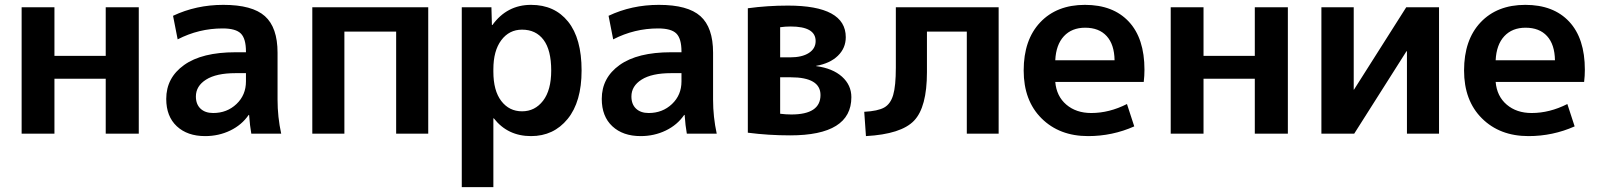

<svg xmlns="http://www.w3.org/2000/svg" viewBox="-20 -550 6580 790"><path d="M204 -226V0H69V-520H204V-320H415V-520H551V0H415V-226Z M899 -530Q1018 -530 1070 -483.5Q1122 -437 1122 -333V-140Q1122 -69 1137 0H1014Q1008 -33 1005 -77H1003Q975 -36 927.5 -13Q880 10 824 10Q751 10 707.5 -30.5Q664 -71 664 -143Q664 -230 737.5 -282.5Q811 -335 949 -335H992V-338Q992 -391 971 -412Q950 -433 896 -433Q798 -433 711 -388L692 -485Q787 -530 899 -530ZM786 -153Q786 -121 805 -103Q824 -85 857 -85Q914 -85 953 -122Q992 -159 992 -215V-249H949Q870 -249 828 -222.5Q786 -196 786 -153Z M1265 -520H1742V0H1610V-420H1397V0H1265Z M2248 -260Q2248 -344 2216.5 -386Q2185 -428 2128 -428Q2075 -428 2042.5 -384.5Q2010 -341 2010 -265V-255Q2010 -177 2042.5 -134.5Q2075 -92 2128 -92Q2181 -92 2214.5 -135.5Q2248 -179 2248 -260ZM2373 -260Q2373 -131 2315.5 -60.5Q2258 10 2165 10Q2069 10 2012 -63H2010V220H1880V-520H2002L2004 -447H2006Q2066 -530 2165 -530Q2262 -530 2317.5 -461Q2373 -392 2373 -260Z M2691 -530Q2810 -530 2862 -483.5Q2914 -437 2914 -333V-140Q2914 -69 2929 0H2806Q2800 -33 2797 -77H2795Q2767 -36 2719.5 -13Q2672 10 2616 10Q2543 10 2499.5 -30.5Q2456 -71 2456 -143Q2456 -230 2529.5 -282.5Q2603 -335 2741 -335H2784V-338Q2784 -391 2763 -412Q2742 -433 2688 -433Q2590 -433 2503 -388L2484 -485Q2579 -530 2691 -530ZM2578 -153Q2578 -121 2597 -103Q2616 -85 2649 -85Q2706 -85 2745 -122Q2784 -159 2784 -215V-249H2741Q2662 -249 2620 -222.5Q2578 -196 2578 -153Z M3190 -82Q3213 -79 3236 -79Q3356 -79 3356 -159Q3356 -232 3233 -232H3190ZM3190 -314H3231Q3280 -314 3308 -332Q3336 -350 3336 -381Q3336 -441 3233 -441Q3211 -441 3190 -438ZM3483 -150Q3483 7 3231 7Q3142 7 3057 -4V-516Q3137 -527 3222 -527Q3460 -527 3460 -397Q3460 -352 3427.5 -320.5Q3395 -289 3338 -279V-278Q3406 -269 3444.5 -234.5Q3483 -200 3483 -150Z M4089 0H3958V-420H3794V-253Q3794 -109 3741 -53.5Q3688 2 3543 10L3536 -90Q3592 -93 3618 -107.5Q3644 -122 3655 -159Q3666 -196 3666 -272V-520H4089Z M4322 -302H4566Q4565 -367 4533.5 -401.5Q4502 -436 4445 -436Q4390 -436 4357.5 -401Q4325 -366 4322 -302ZM4322 -213Q4327 -154 4367.5 -119.5Q4408 -85 4470 -85Q4544 -85 4617 -122L4647 -30Q4557 10 4457 10Q4339 10 4265.5 -63Q4192 -136 4192 -260Q4192 -386 4260 -458Q4328 -530 4444 -530Q4560 -530 4624.5 -461Q4689 -392 4689 -263Q4689 -238 4686 -213Z M4932 -226V0H4797V-520H4932V-320H5143V-520H5279V0H5143V-226Z M5550 -520V-181H5551L5766 -520H5901V0H5769V-339H5767L5552 0H5417V-520Z M6134 -302H6378Q6377 -367 6345.5 -401.5Q6314 -436 6257 -436Q6202 -436 6169.5 -401Q6137 -366 6134 -302ZM6134 -213Q6139 -154 6179.5 -119.5Q6220 -85 6282 -85Q6356 -85 6429 -122L6459 -30Q6369 10 6269 10Q6151 10 6077.5 -63Q6004 -136 6004 -260Q6004 -386 6072 -458Q6140 -530 6256 -530Q6372 -530 6436.5 -461Q6501 -392 6501 -263Q6501 -238 6498 -213Z"/></svg>

Font: Mplus 1p Bold
Style: Bold
Weight: 700
Version: Version 1.061